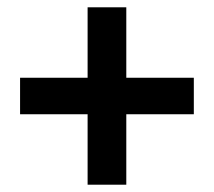

<svg xmlns="http://www.w3.org/2000/svg" viewBox="-20 -613 586 526"><path d="M511 -300H326V-107H220V-300H35V-400H220V-593H326V-400H511Z"/></svg>

Font: Bitter
Style: Bold
Weight: 700
Designer: Sol Matas, and Bitter project Authors
Foundry: Sol Matas
Version: Version 2.001